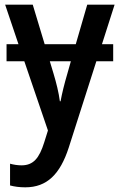

<svg xmlns="http://www.w3.org/2000/svg" viewBox="-20 -561 512 821"><path d="M274 70 392 -299H464V-372H416L470 -541H353L304 -372H171L120 -541H2L59 -372H8V-299H84L185 -3L169 48C148 115 123 146 72 146C55 146 37 143 23 139V232C42 237 63 240 88 240C181 240 237 184 274 70ZM236 -128C231 -166 221 -206 209 -246L193 -299H283L268 -246C255 -202 245 -161 239 -128Z"/></svg>

Font: Noto Sans UI SemiCondensed Medium
Style: Regular
Weight: 500
Width: 4
Designer: Monotype Design Team
Foundry: Monotype Imaging Inc.
Version: Version 1.901